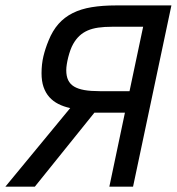

<svg xmlns="http://www.w3.org/2000/svg" viewBox="-45 -696 659 716"><path d="M-24.9 0 216.8 -293Q192.4 -298.3 172.6 -308.3Q152.8 -318.4 138.9 -334Q125 -349.6 117.4 -371.6Q109.9 -393.6 109.9 -422.9Q109.9 -456.5 116.9 -486.1Q124 -515.6 136.2 -544.9Q150.9 -581.5 173.1 -606.7Q195.3 -631.8 226.1 -647.2Q256.8 -662.6 296.9 -669.2Q336.9 -675.8 388.2 -675.8H594.2L451.2 0H362.8L420.9 -275.9H307.1L85 0ZM438 -356 488.8 -596.2H372.1Q343.8 -596.2 321.5 -593Q299.3 -589.8 282 -582.3Q264.6 -574.7 251.5 -562.5Q238.3 -550.3 228 -532.2Q222.2 -522 217.5 -509Q212.9 -496.1 209.5 -482.7Q206.1 -469.2 204.1 -456.5Q202.1 -443.8 202.1 -434.1Q202.1 -412.1 209.2 -397.2Q216.3 -382.3 231.2 -373.3Q246.1 -364.3 269.8 -360.1Q293.5 -356 327.1 -356Z"/></svg>

Font: Clear Sans
Style: Italic
Weight: 400
Italic angle: -12°
Foundry: Intel Corporation
Version: Version 1.00